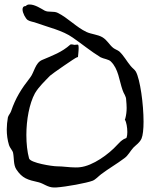

<svg xmlns="http://www.w3.org/2000/svg" viewBox="-20 -826 667 852"><path d="M220 6H228C274 3 365 -14 391 -24C404 -29 417 -44 429 -53C462 -78 499 -99 532 -124C549 -136 558 -156 572 -171C586 -185 599 -192 608 -211C614 -225 617 -253 617 -286C617 -364 602 -473 583 -508C578 -517 567 -524 560 -533C543 -553 529 -580 509 -598C501 -604 491 -607 483 -613C465 -627 456 -648 434 -661C413 -673 386 -674 364 -684C319 -705 281 -747 236 -769C218 -778 195 -770 178 -779C162 -788 135 -806 112 -806C104 -806 100 -805 94 -799C83 -799 80 -792 80 -784C80 -768 94 -743 103 -737C114 -730 130 -729 142 -724C194 -705 258 -691 303 -659C345 -630 382 -599 426 -572C439 -565 463 -563 472 -553C506 -520 509 -468 524 -426C529 -409 540 -401 540 -381C541 -370 542 -358 542 -347C542 -331 540 -315 536 -300L534 -296C541 -284 545 -260 545 -240C545 -231 544 -222 542 -216C541 -212 533 -211 530 -209C518 -202 509 -193 500 -183C463 -142 392 -90 335 -84C328 -83 322 -83 315 -83C287 -83 260 -88 232 -88C212 -88 115 -103 109 -123C101 -152 97 -189 97 -227C97 -294 110 -366 135 -412C152 -441 179 -466 202 -490C210 -498 316 -571 320 -571C321 -571 324 -572 326 -573C326 -577 329 -598 329 -613C329 -620 328 -626 327 -627C326 -628 325 -628 323 -628C319 -628 313 -627 310 -627H309C307 -628 301 -629 297 -629C295 -629 293 -629 292 -628C254 -594 214 -580 167 -560C136 -547 132 -505 114 -482C74 -431 49 -391 29 -332C26 -323 17 -314 15 -305C12 -287 10 -269 10 -252C10 -228 13 -205 20 -182C23 -171 36 -158 38 -148C43 -124 39 -96 52 -75C79 -34 103 -28 152 -17C175 -11 192 6 220 6Z"/></svg>

Font: Ancial
Style: Regular
Weight: 400
Designer: Daytona Mess (Anne-Dauphine Borione)
Foundry: Daytona Mess (Anne-Dauphine Borione)
Version: Version 1.000;Glyphs 3.2 (3192)